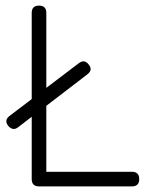

<svg xmlns="http://www.w3.org/2000/svg" viewBox="-20 -664 539 684"><path d="M119 0Q93 0 93 -26V-248L45 -211Q26 -196 9 -216Q-6 -236 14 -251L93 -311V-618Q93 -644 119 -644Q145 -644 145 -618V-351L261 -439Q281 -454 296 -434Q312 -415 291 -399L145 -287V-52H450Q476 -52 476 -26Q476 0 450 0Z"/></svg>

Font: Jura
Style: Regular
Weight: 400
Designer: Daniel Johnson, Alexei Vanyashin
Foundry: Daniel Johnson
Version: Version 5.103